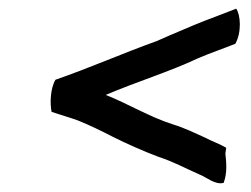

<svg xmlns="http://www.w3.org/2000/svg" viewBox="-20 -550 578 443"><path d="M108 -366C96 -346 95 -311 99 -292C119 -285 141 -279 160 -272C187 -261 214 -248 239 -235C273 -218 309 -202 346 -188C380 -177 407 -162 439 -148C457 -141 476 -123 496 -128C505 -152 502 -176 500 -196L502 -209C487 -218 469 -224 452 -233C427 -244 408 -254 379 -263C323 -281 277 -310 224 -331C294 -361 370 -384 438 -416C466 -428 493 -437 523 -449C538 -476 535 -516 525 -530L481 -513C443 -499 410 -485 373 -469L341 -455C263 -427 186 -393 108 -366Z"/></svg>

Font: Hussar Pisanka
Style: Kur
Weight: 400
Designer: Robert Jablonski
Foundry: Cannot Into Space Fonts
Version: Version 1.070